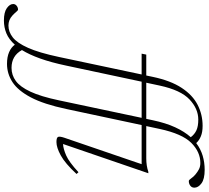

<svg xmlns="http://www.w3.org/2000/svg" viewBox="-245 -689 1014 932"><g transform="rotate(90 262.0 -223.0)"><path d="M56.5 -403.5 61 -426H162.5L169 -457Q187.5 -545 222.8 -598.2Q258 -651.5 305.2 -675.5Q352.5 -699.5 407 -699.5Q437 -699.5 457.2 -691.2Q477.5 -683 490.5 -668.5Q519 -690 551.8 -699.8Q584.5 -709.5 620.5 -709.5Q665 -709.5 686 -694Q707 -678.5 707 -659.5Q707 -647 697.5 -639.8Q688 -632.5 675 -632.5Q669.5 -632.5 662 -643.8Q654.5 -655 642.5 -665Q630.5 -675 617.5 -681.8Q604.5 -688.5 587 -688.5Q533.5 -688.5 489.5 -644.5Q445.5 -600.5 422 -491.5L408 -426H564.5Q601 -426 630 -436H637L495 -22Q518 -23 550.5 -37.2Q583 -51.5 632 -97L640.5 -87.5Q589 -32 550.5 -11Q512 10 485.5 10Q463 10 460.2 1.2Q457.5 -7.5 465 -29.5L593 -403.5H403L325 -37.5Q302 71 269 133.8Q236 196.5 195 223.2Q154 250 106 250Q72.5 250 49 239.8Q25.5 229.5 13 212Q-13 241 -42.2 253Q-71.5 265 -104.5 265Q-144.5 265 -164.5 250.8Q-184.5 236.5 -184.5 220Q-184.5 210 -176 203.2Q-167.5 196.5 -157.5 196.5Q-153.5 196.5 -147.5 204Q-141.5 211.5 -129.5 223Q-117.5 234 -105.5 238.5Q-93.5 243 -80 243Q-49.5 243 -22.5 222Q4.5 201 28.2 147.8Q52 94.5 72.5 -2L157.5 -403.5ZM379.5 -457Q393 -521 414 -566.5Q435 -612 462 -642Q448 -660.5 428.5 -669.5Q409 -678.5 376.5 -678.5Q324 -678.5 278.8 -636Q233.5 -593.5 211.5 -491.5L197.5 -426H373ZM114.5 -37.5Q99 36 80 89Q61 142 39 177.5Q66.5 228 125.5 228Q160.5 228 189 207.2Q217.5 186.5 241 136.2Q264.5 86 283 -2L368 -403.5H192.5Z"/></g></svg>

Font: Newsreader 16pt ExtraLight
Style: Italic
Weight: 275
Italic angle: -17°
Designer: Hugues Gentile
Foundry: Production Type
Version: Version 1.003; ttfautohint (v1.8.3)